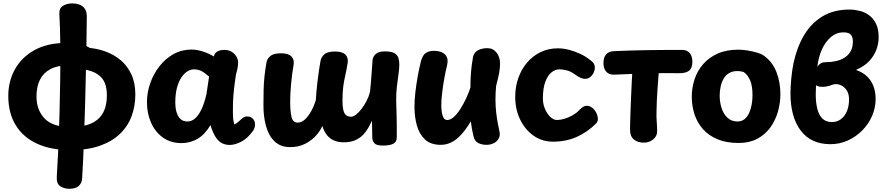

<svg xmlns="http://www.w3.org/2000/svg" viewBox="-20 -851 5321 1152"><path d="M403.1 49.6Q287.4 49.6 203.7 11.7Q119.9 -26.2 74.8 -99.1Q29.7 -171.9 29.7 -275.6Q29.7 -362.9 69.6 -435.2Q109.6 -507.6 187.4 -550.6Q265.3 -593.6 379.7 -593.6Q428.9 -593.6 464.1 -585.8Q499.2 -578.1 525.4 -559.1Q546.2 -544.7 552.2 -520.5Q558.1 -496.3 545.7 -470.8Q532.4 -442.4 515.4 -438.7Q498.4 -434.9 472.3 -443Q449.9 -450.3 427.7 -454.5Q405.4 -458.7 388.3 -458.7Q324.3 -458.7 282.3 -436.2Q240.2 -413.7 219.6 -372.3Q198.9 -331 198.9 -273Q198.9 -191 247.7 -139.9Q296.4 -88.9 403.1 -88.9Q456 -88.9 496.4 -99.6Q536.8 -110.2 564.7 -133.3Q592.6 -156.4 606.9 -192.8Q621.2 -229.2 621.2 -279.9Q621.2 -318 610.3 -349.5Q599.3 -381 567.7 -403.9Q536.1 -426.9 473.2 -436.8Q450.4 -441.1 440.9 -458.4Q431.4 -475.8 431.4 -498Q431.4 -527.3 449.7 -546.8Q468 -566.3 501 -564.6Q557.6 -561.8 610.1 -543.1Q662.7 -524.4 703.6 -490.3Q744.4 -456.1 768.2 -404.9Q792 -353.8 792 -284.4Q792 -213 768.8 -151.9Q745.6 -90.9 697.7 -45.9Q649.9 -0.9 576.8 24.3Q503.8 49.6 403.1 49.6ZM395.8 281.7Q365.9 281.7 342.3 266.8Q318.8 251.9 320.6 212.3Q325.2 139.9 329.6 43.9Q333.9 -52.1 336.9 -160.6Q339.9 -269.1 341.3 -378.4Q342.7 -487.8 341.7 -587.9Q340.7 -688 336.1 -766.6Q334.3 -801.8 358 -816.2Q381.7 -830.6 414.1 -830.6Q435.7 -830.6 455.5 -823.7Q475.3 -816.9 488.4 -799.1Q501.6 -781.2 500.8 -747.8Q500.4 -677.7 498.8 -591.7Q497.1 -505.8 495.2 -413.2Q493.3 -320.7 490.7 -228.3Q488.1 -136 485 -51.9Q481.9 32.2 479.1 101.7Q476.2 171.1 473 216.7Q472 246 453.6 263.8Q435.1 281.7 395.8 281.7Z M1357.8 18.6Q1334.1 18.6 1313.4 8.9Q1292.7 -0.8 1275.2 -26.4Q1257.7 -52.1 1242.7 -100.1Q1209 -43.6 1165.3 -18Q1121.6 7.6 1068.9 7.6Q1004.8 7.6 958.2 -25.3Q911.7 -58.2 886.7 -114.1Q861.7 -170 861.7 -238Q861.7 -295 881.1 -350.9Q900.4 -406.8 936.1 -452.8Q971.8 -498.9 1021 -526.3Q1070.2 -553.7 1129.7 -553.7Q1158.7 -553.7 1194.2 -542.9Q1229.7 -532.1 1263.2 -512.1Q1267 -532.9 1284.6 -542.3Q1302.2 -551.7 1325.7 -551.7Q1352 -551.7 1370.4 -539.9Q1388.9 -528.1 1398.7 -510.9Q1408.6 -493.7 1408.6 -476Q1408.6 -467 1407.4 -456.6Q1406.3 -446.2 1403.6 -433.5Q1400.8 -420.8 1395.7 -403.6Q1393.2 -386.8 1388.5 -352.7Q1383.8 -318.6 1380.7 -280.1Q1377.6 -241.6 1377.6 -212.7Q1377.6 -193.7 1377.5 -173.7Q1377.4 -153.8 1379.4 -136Q1381.3 -118.2 1386.6 -104.1Q1401.4 -112.6 1408.8 -118.9Q1416.1 -125.2 1423.1 -131.7Q1435.3 -143.6 1444 -148Q1452.7 -152.4 1462 -152.4Q1483.7 -152.4 1496.9 -139.1Q1510.1 -125.8 1510.1 -103.2Q1510.1 -93.9 1506.8 -83.1Q1503.6 -72.2 1497.2 -64.7Q1465.4 -20.7 1428 -1.1Q1390.6 18.6 1357.8 18.6ZM1104.9 -122.1Q1128.8 -122.1 1149.6 -139.6Q1170.4 -157.1 1188.3 -193.7Q1206.1 -230.3 1219.1 -288L1234.4 -391.4Q1206.7 -415.8 1187.4 -425.3Q1168.2 -434.9 1143.1 -434.9Q1124.6 -434.9 1105.1 -423.2Q1085.7 -411.6 1068.8 -386.9Q1052 -362.3 1041.8 -324.6Q1031.7 -286.8 1031.7 -234Q1031.7 -205.8 1038.7 -180Q1045.8 -154.2 1061.6 -138.2Q1077.3 -122.1 1104.9 -122.1Z M2276.2 22.4Q2237.9 22.4 2225.9 7.8Q2214 -6.9 2213.8 -22.4Q2213.6 -33.1 2213.2 -50.1Q2212.9 -67 2212.7 -87.3Q2212.4 -107.7 2211.7 -127.3Q2202.7 -106.9 2190 -84.3Q2177.3 -61.8 2158.2 -41.8Q2139 -21.9 2110.8 -9.6Q2082.6 2.8 2042.4 2.8Q2011.7 2.8 1986.3 -7.2Q1961 -17.2 1942.9 -38.9Q1924.9 -60.6 1913.8 -95.3Q1902.7 -67.6 1876.9 -38.3Q1851.1 -9.1 1811.8 11.3Q1772.4 31.7 1720.9 31.7Q1664 31.7 1628.6 -1.8Q1593.1 -35.2 1576.8 -92.1Q1560.6 -149 1560.6 -218.6Q1560.6 -271.4 1561.7 -312.6Q1562.8 -353.8 1566.9 -392.8Q1571 -431.8 1578.8 -475.8Q1582.3 -497.4 1601.6 -514.4Q1620.9 -531.3 1665.9 -531.3Q1710.1 -531.3 1728.2 -512.6Q1746.2 -493.9 1741.9 -464.3Q1736.8 -435.2 1732.9 -405.1Q1729 -374.9 1726.3 -345.3Q1723.6 -315.7 1722.3 -289.3Q1721.1 -263 1721.1 -241.3Q1721.1 -184.2 1729 -149.8Q1736.9 -115.4 1766.6 -115.4Q1789.8 -115.4 1810.3 -134.9Q1830.9 -154.4 1847.8 -185.3Q1864.7 -216.1 1875.1 -251.1Q1876.1 -274.3 1878.3 -298.4Q1880.6 -322.6 1883.3 -347.1Q1886 -371.6 1889.2 -395.3Q1892.4 -419 1895.9 -442.1Q1899.4 -465.1 1903.2 -486Q1906.8 -507.7 1925.8 -524.8Q1944.9 -542 1989.7 -542Q2034.3 -542 2052.5 -523.3Q2070.7 -504.6 2066.1 -474.8Q2059.8 -433.7 2052.2 -401.3Q2044.6 -369 2039.7 -333.6Q2034.9 -298.2 2034.9 -246.9Q2034.9 -193.8 2046.6 -172.2Q2058.2 -150.7 2086.3 -150.4Q2099.3 -150.4 2115.9 -163.2Q2132.6 -175.9 2148.8 -197Q2165.1 -218.1 2179.1 -244.8Q2193.1 -271.6 2200.1 -299.8Q2206.1 -356.9 2209 -402.4Q2211.9 -447.9 2215.3 -489.9Q2217.3 -511.8 2235.1 -527.2Q2252.9 -542.6 2289.2 -542.6Q2328.9 -542.6 2347.1 -531.7Q2365.2 -520.8 2370.6 -502.9Q2375.9 -485.1 2375.9 -464.7Q2375.9 -439.4 2370.8 -404.9Q2365.7 -370.3 2361.1 -329.8Q2356.4 -289.2 2357.2 -244.4Q2359 -190.2 2359.6 -157.2Q2360.2 -124.1 2360.6 -102.5Q2360.9 -80.9 2360.7 -64.3Q2360.6 -47.8 2360.6 -26.6Q2360.6 1.2 2339.2 11.8Q2317.9 22.4 2276.2 22.4Z M2504.6 -479.3Q2515 -520.7 2534.9 -533.3Q2554.8 -546 2582.8 -546Q2609.7 -546 2630 -537.6Q2650.3 -529.1 2660 -510.5Q2669.7 -491.9 2662.6 -460.1Q2652.9 -420.6 2644.9 -375.5Q2637 -330.4 2632.4 -289.7Q2627.8 -249 2627.8 -221Q2627.8 -202 2630.3 -181.2Q2632.8 -160.4 2640.5 -145.7Q2648.2 -131 2663.3 -131Q2683 -131 2703.4 -149.7Q2723.9 -168.3 2742.8 -198.1Q2761.7 -227.9 2777.2 -261.6Q2792.8 -295.3 2802.7 -326Q2802.3 -360.6 2804.6 -396.3Q2806.8 -432.1 2810.9 -462.9Q2815 -493.8 2818.4 -510.6Q2824.8 -537.2 2848.1 -549.6Q2871.3 -562 2904.7 -562Q2938.6 -562 2959.5 -535.2Q2980.4 -508.4 2980.4 -469Q2980.4 -455.8 2978.8 -440.8Q2977.2 -425.8 2974.1 -409Q2971 -392.2 2966.4 -374.2Q2961.8 -356.1 2956.8 -336Q2954.8 -320.4 2953.8 -296Q2952.8 -271.6 2952.8 -256Q2952.8 -212.6 2957.3 -174.5Q2961.8 -136.4 2967.4 -108.3Q2973 -80.1 2976.2 -65Q2982.8 -37.4 2971.7 -18.8Q2960.7 -0.1 2941 8.9Q2921.3 18 2900.3 18Q2871.6 18 2849.8 7.4Q2828.1 -3.2 2820.8 -34.2Q2815.9 -54.7 2811.8 -76.5Q2807.8 -98.3 2804.8 -122.9Q2788.8 -95.8 2769.8 -70.3Q2750.9 -44.9 2728.8 -24.9Q2706.8 -5 2680.6 6.5Q2654.4 18 2624.8 18Q2563.6 18 2529.3 -14.7Q2495.1 -47.3 2480.9 -99.5Q2466.8 -151.7 2466.8 -211Q2466.8 -248 2471.8 -293.3Q2476.8 -338.7 2485.2 -387.1Q2493.7 -435.6 2504.6 -479.3Z M3519.8 -492.2Q3537 -479.6 3543.2 -469Q3549.3 -458.4 3549.3 -444.3Q3549.3 -432.3 3542.4 -416.5Q3535.4 -400.7 3522.2 -389.3Q3508.9 -378 3489.1 -378Q3477.3 -378 3462.3 -384.5Q3447.3 -391 3427.3 -406Q3404.3 -423 3379.7 -429Q3355.1 -435 3337.1 -435Q3311.6 -435 3288.7 -416.6Q3265.8 -398.1 3251.6 -359.6Q3237.4 -321 3237.4 -260Q3237.4 -233.3 3245.3 -209.6Q3253.1 -185.9 3265.4 -168.5Q3277.7 -151.1 3292.4 -141.1Q3307.1 -131.1 3321.7 -131.1Q3341.8 -131.1 3366.2 -138.2Q3390.7 -145.3 3414.2 -158.5Q3437.7 -171.7 3452.9 -187.7Q3468.4 -204 3479.1 -210.2Q3489.7 -216.4 3499.8 -216.4Q3518.8 -216.4 3534.2 -203.7Q3549.7 -191 3558.5 -172.3Q3567.3 -153.7 3567.3 -137Q3567.3 -121 3555.3 -109Q3504.3 -58 3440.3 -29.5Q3376.3 -1 3297.3 -1Q3232.3 -1 3181.2 -37.1Q3130.1 -73.1 3100.7 -134.1Q3071.3 -195.1 3071.3 -270Q3071.3 -330 3089.9 -382.8Q3108.4 -435.6 3142.6 -475.6Q3176.7 -515.7 3223.6 -538.3Q3270.6 -561 3327.3 -561Q3360.2 -561 3395 -551.9Q3429.8 -542.9 3462.2 -527.5Q3494.7 -512.1 3519.8 -492.2Z M3843.7 4.8Q3806.1 4.8 3783.2 -14.2Q3760.3 -33.2 3760.3 -72.2Q3760.3 -82.7 3760.9 -112.1Q3761.6 -141.6 3763.1 -184.2Q3764.6 -226.9 3766.7 -276.6Q3768.8 -326.3 3771.4 -376.6Q3774 -426.9 3777.2 -471.4Q3780 -505.3 3800.7 -524.1Q3821.4 -542.8 3857 -542.8Q3904 -542.8 3922.6 -527.2Q3941.1 -511.7 3937.6 -474Q3933.6 -432 3930.6 -392.1Q3927.6 -352.2 3924.9 -315.3Q3922.3 -278.4 3920.8 -244.3Q3919.3 -210.1 3919.1 -180.1Q3918.1 -148.1 3920.5 -117.8Q3922.9 -87.4 3922.9 -64Q3922.9 -33.4 3898.8 -14.3Q3874.7 4.8 3843.7 4.8ZM3665.2 -403Q3633.7 -402 3617.2 -421.1Q3600.7 -440.2 3600.7 -471.3Q3600.7 -506.8 3616.9 -524.9Q3633.1 -543 3663.1 -544Q3702.4 -546 3736.3 -547Q3770.2 -548 3803.9 -548.9Q3837.7 -549.8 3875.9 -550.3Q3914.1 -550.8 3961.8 -551.2Q4009.6 -551.6 4071.6 -551.6Q4103.2 -551.6 4118.7 -532.2Q4134.2 -512.8 4134.2 -480.9Q4134.2 -441.9 4113.8 -426.3Q4093.3 -410.8 4051.7 -411.8Q4012.8 -412.6 3975 -412.4Q3937.2 -412.3 3893.9 -411.3Q3850.6 -410.3 3795.6 -408.4Q3740.6 -406.6 3665.2 -403Z M4409.9 -553Q4433.7 -553 4465.6 -548.1Q4497.6 -543.2 4526.5 -533.9Q4555.4 -524.7 4570.2 -511.7Q4617.8 -474.7 4640.1 -414.9Q4662.3 -355.1 4662.3 -287Q4662.3 -232 4647.2 -179.7Q4632 -127.4 4601.1 -85.2Q4570.2 -42.9 4523.1 -18Q4475.9 6.9 4411.9 6.9Q4339.1 6.9 4285.9 -15.1Q4232.7 -37.1 4198.1 -75.9Q4163.6 -114.7 4147.1 -164.9Q4130.7 -215.2 4130.7 -271Q4130.7 -324.6 4147.3 -375.1Q4164 -425.7 4198.4 -465.6Q4232.8 -505.4 4285.4 -529.2Q4338.1 -553 4409.9 -553ZM4298.1 -276.4Q4298.1 -238.9 4309.3 -203.3Q4320.4 -167.8 4344.4 -144.9Q4368.3 -122.1 4405 -122.1Q4430 -122.1 4447.6 -136.5Q4465.1 -150.9 4475.4 -174.6Q4485.8 -198.2 4490.4 -225.8Q4495.1 -253.4 4495.1 -278.9Q4495.1 -336 4480.7 -369.2Q4466.2 -402.3 4441.8 -419.1Q4431.1 -422.3 4422.5 -423.4Q4413.9 -424.6 4404 -424.6Q4374.7 -424.6 4353.9 -412Q4333.1 -399.4 4321.2 -378.2Q4309.3 -357 4303.7 -330.8Q4298.1 -304.7 4298.1 -276.4Z M4962.6 14.1Q4845.8 14.1 4784.3 -67.6Q4722.8 -149.3 4722.8 -292Q4722.8 -327 4727.4 -377.5Q4732.1 -428 4741.4 -473.7Q4761.6 -567.6 4804.4 -639.7Q4847.2 -711.8 4914.8 -752.7Q4982.4 -793.6 5076.9 -793.6Q5105.9 -793.6 5136.4 -786.3Q5166.9 -779.1 5193.1 -760.6Q5219.2 -742.1 5235.6 -709.6Q5252 -677.1 5252 -627.3Q5252 -591 5238.6 -553.9Q5225.2 -516.8 5195.7 -484.9Q5166.2 -453 5115.8 -431.4Q5157.1 -417.3 5183 -391.9Q5208.9 -366.6 5221.3 -332.5Q5233.8 -298.4 5233.8 -258.6Q5233.8 -204.2 5212.4 -155.2Q5191.1 -106.1 5153.3 -68.2Q5115.6 -30.2 5066.8 -8.1Q5018 14.1 4962.6 14.1ZM4971.2 -118.6Q5002 -118.6 5025.1 -135.6Q5048.2 -152.7 5061.2 -183.1Q5074.2 -213.6 5074.2 -255Q5074.2 -286.2 5061.7 -306.6Q5049.2 -327 5031.1 -336.7Q5012.9 -346.4 4994.6 -346.4Q4982.7 -346.4 4968.4 -340.5Q4954.1 -334.6 4941.1 -332.6Q4926.7 -329 4907.1 -330.1Q4887.6 -331.2 4876.1 -339.6Q4875.9 -328.2 4875.2 -311.4Q4874.4 -294.7 4874.4 -284.9Q4874.4 -237.3 4883.6 -199.4Q4892.7 -161.6 4913.9 -140.1Q4935.2 -118.6 4971.2 -118.6ZM4884 -449.2Q4885 -449.7 4889.3 -456.9Q4893.6 -464.1 4904.7 -470.9Q4915.9 -477.8 4934.2 -477.8Q4966 -477.8 4995.4 -484.3Q5024.9 -490.8 5047.9 -505.6Q5071 -520.3 5084.2 -544.1Q5097.3 -567.9 5097.3 -602.7Q5097.3 -626.8 5085.9 -641.8Q5074.4 -656.9 5039.7 -656.9Q4998.9 -656.9 4965.7 -628.9Q4932.6 -601 4911.3 -553.8Q4890.1 -506.6 4884 -449.2Z"/></svg>

Font: Playpen Sans
Style: Regular
Weight: 400
Designer: Laura Meseguer, Veronika Burian, José Scaglione, Kostas Bartsokas, Vera Evstafieva, Tom Grace, Yorlmar Campos
Foundry: TypeTogether
Version: Version 2.000